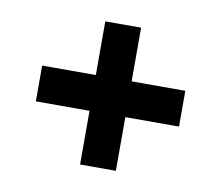

<svg xmlns="http://www.w3.org/2000/svg" viewBox="-53 -600 595 516"><g transform="rotate(10 244.0 -341.5)"><path d="M195.3 -537.1H293V-390.6H439.5V-293H293V-146.5H195.3V-293H48.8V-390.6H195.3Z"/></g></svg>

Font: BabelStone Runic Ruled
Style: Regular
Weight: 400
Designer: Andrew West
Foundry: BabelStone
Version: Version 7.004 November 9, 2023